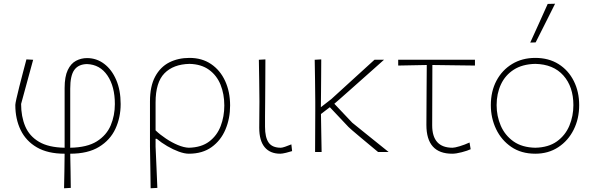

<svg xmlns="http://www.w3.org/2000/svg" viewBox="-20 -814 3183 1028"><path d="M323 194Q324 147.5 324.8 103.2Q325.5 59 326 9Q236 9 177.5 -25Q119 -59 90.5 -118Q62 -177 62 -252Q62 -259 68 -286Q74 -313 83.5 -350.5Q93 -388 103.2 -426.8Q113.5 -465.5 121.5 -496L157.5 -494Q123.5 -370.5 93 -257.5Q93 -190 115.2 -137.5Q137.5 -85 188.8 -54.8Q240 -24.5 326 -23V-342.5Q326 -404 342.8 -439Q359.5 -474 387 -488.5Q414.5 -503 446 -503Q497 -503 537.8 -472.2Q578.5 -441.5 602.2 -386.2Q626 -331 626 -257Q626 -185 598 -124.5Q570 -64 510.2 -27.5Q450.5 9 356 9Q357 59 357.8 102.2Q358.5 145.5 359 192ZM356 -339.5V-23Q446.5 -24.5 498.5 -57.2Q550.5 -90 572.8 -142.8Q595 -195.5 595 -257Q595 -351 555.2 -409.8Q515.5 -468.5 445.5 -471Q400 -470 378 -439.8Q356 -409.5 356 -339.5Z M786.5 194Q786 141.5 785 88.2Q784 35 783 -29V-271Q783 -352.5 810.8 -404Q838.5 -455.5 886.2 -479.8Q934 -504 994.5 -504Q1061.5 -504 1110.2 -471Q1159 -438 1185.5 -380.2Q1212 -322.5 1212 -249Q1212 -179.5 1187.2 -120.8Q1162.5 -62 1113.2 -26.5Q1064 9 991 9Q968 9 937.2 -2.2Q906.5 -13.5 875.2 -31.8Q844 -50 819 -71H813V-29Q815.5 32 818 84.8Q820.5 137.5 822.5 192ZM991 -23Q1058 -24.5 1100 -56.2Q1142 -88 1161.5 -139Q1181 -190 1181 -249Q1181 -310.5 1160.8 -360.5Q1140.5 -410.5 1099 -440.5Q1057.5 -470.5 994.5 -472Q908 -470 860.5 -421.5Q813 -373 813 -265.5V-116Q837.5 -92.5 868.8 -71.8Q900 -51 932.2 -37.5Q964.5 -24 991 -23Z M1480.5 9Q1426 9 1397 -26Q1368 -61 1368 -130Q1368 -173.5 1368.5 -205Q1369 -236.5 1369 -271Q1368.5 -332.5 1367.8 -385.2Q1367 -438 1366 -494L1401 -496Q1401 -446 1400.5 -388Q1400 -330 1399.8 -277.5Q1399.5 -225 1399 -191V-135Q1399 -78.5 1418.2 -50.8Q1437.5 -23 1483.5 -23Q1491 -23 1507 -28.5Q1523 -34 1540 -41L1544 -5Q1532.5 -1 1511.8 4Q1491 9 1480.5 9Z M1667 0Q1667.5 -56.5 1667.5 -108.5Q1667.5 -160.5 1668 -221V-271Q1667.5 -332.5 1666.8 -385.2Q1666 -438 1665 -494L1700 -496Q1700 -455 1699.5 -408Q1699 -361 1698.8 -316.8Q1698.5 -272.5 1698 -240L1754 -283.5Q1831.5 -354 1886 -403.8Q1940.5 -453.5 1985 -494H2036Q2015 -475 1982.8 -446.5Q1950.5 -418 1915.2 -386.5Q1880 -355 1848.2 -327Q1816.5 -299 1795 -280Q1773.5 -261 1770 -258.5L1866 -157Q1909 -122 1957.5 -83.2Q2006 -44.5 2061 0H2004.5Q1984.5 -16.5 1958.8 -38Q1933 -59.5 1908.2 -80.2Q1883.5 -101 1866.2 -115.8Q1849 -130.5 1846 -134L1746 -240L1698.5 -203.5Q1699.5 -148.5 1700.2 -100.2Q1701 -52 1702 0Z M2401 9Q2263 9 2263 -145Q2263 -242 2264 -328Q2265 -414 2265 -466L2112 -463V-494H2523V-463Q2464 -464 2405 -464.5Q2346 -465 2295 -466Q2295 -385 2294.5 -304.5Q2294 -224 2294 -143Q2294 -23 2403 -23Q2414.5 -23 2441.2 -31Q2468 -39 2494 -51L2500 -15Q2483 -7 2452.5 1Q2422 9 2401 9Z M2846 9Q2771 9 2717.8 -27.2Q2664.5 -63.5 2636.2 -122.8Q2608 -182 2608 -251Q2608 -325 2638.2 -382Q2668.5 -439 2722.2 -471.5Q2776 -504 2846 -504Q2918 -504 2970.8 -470.8Q3023.5 -437.5 3052.2 -380.2Q3081 -323 3081 -251Q3081 -178.5 3051.5 -119.5Q3022 -60.5 2969 -25.8Q2916 9 2846 9ZM2846 -23Q2916.5 -24.5 2961.8 -57Q3007 -89.5 3028.5 -141Q3050 -192.5 3050 -251Q3050 -349.5 2996.5 -409.8Q2943 -470 2846 -472Q2777 -470.5 2731 -441Q2685 -411.5 2662 -362Q2639 -312.5 2639 -251Q2639 -192.5 2661.2 -141Q2683.5 -89.5 2729.2 -57Q2775 -24.5 2846 -23ZM2819 -586Q2842.5 -637.5 2866 -689.5Q2889.5 -741.5 2912.5 -793L2952 -794Q2926 -742 2900 -690.2Q2874 -638.5 2848 -587Z"/></svg>

Font: Commissioner Loud Thin
Style: Regular
Weight: 100
Designer: Kostas Bartsokas
Foundry: Kostas Bartsokas
Version: Version 1.000; ttfautohint (v1.8.3)